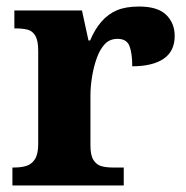

<svg xmlns="http://www.w3.org/2000/svg" viewBox="-20 -568 570 588"><path d="M18 0V-55H23Q45 -55 61 -60Q77 -65 87 -80.5Q97 -96 97 -127V-413Q97 -443 88.5 -458Q80 -473 65 -477Q50 -481 27 -481H24V-536H231L251 -444H256Q270 -478 290.5 -501.5Q311 -525 338 -536.5Q365 -548 406 -548Q463 -548 489 -522.5Q515 -497 515 -458Q515 -411 481 -388Q447 -365 385 -365Q385 -405 376.5 -427Q368 -449 340 -449Q316 -449 301 -433Q286 -417 276.5 -390.5Q267 -364 262 -333.5Q257 -303 257 -276V-122Q257 -92 266.5 -77.5Q276 -63 291 -59Q306 -55 326 -55H359V0Z"/></svg>

Font: Noto Serif Hentaigana EL
Style: Regular
Weight: 400
Designer: Kazuhiro Yamada
Foundry: nipponia
Version: Version 1.000